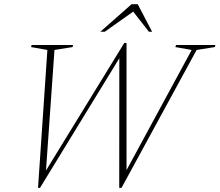

<svg xmlns="http://www.w3.org/2000/svg" viewBox="-20 -904 1068 934"><path d="M912.5 -661 833 -675 836.5 -685H1028L1025 -675L936.5 -661L571 10H560L560.5 -634L569.5 -635.5L174.5 10H165L210.5 -661L131 -675L134 -685H335.5L333 -675L245 -661L201.5 -43.5L178.5 -33.5L584.5 -695H595.5V-43.5L575 -38.5ZM468 -749.5 620 -883.5H650L720 -749.5H704.5L621 -856.5H640.5L489.5 -749.5Z"/></svg>

Font: Newsreader 36pt ExtraLight
Style: Italic
Weight: 250
Italic angle: -17°
Designer: Hugues Gentile
Foundry: Production Type
Version: Version 1.003